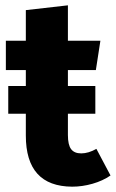

<svg xmlns="http://www.w3.org/2000/svg" viewBox="-20 -684 435 721"><path d="M395 -25Q366 -5 327.5 6Q289 17 251 17Q77 16 77 -175V-257H11V-361H77V-421H2V-531H77V-646L235 -664V-531H357L340 -421H235V-361H338V-257H235V-177Q235 -140 247 -124Q259 -108 285 -108Q312 -108 342 -125Z"/></svg>

Font: FiraGOUPP
Style: Bold
Weight: 700
Designer: bBox Type
Foundry: bBox Type GmbH
Version: Version 1.001